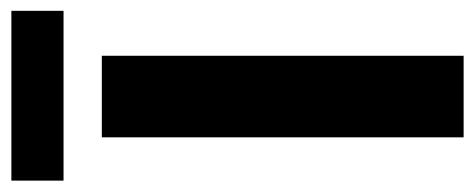

<svg xmlns="http://www.w3.org/2000/svg" viewBox="-276 -580 855 346"><g transform="rotate(-90 152.0 -407.5)"><path d="M77 0V-652H224V0ZM-1 -721V-815H305V-721Z"/></g></svg>

Font: Source Sans 3 ExtraLight
Style: Bold
Weight: 700
Version: Version 3.052;hotconv 1.1.0;makeotfexe 2.6.0